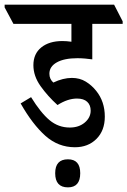

<svg xmlns="http://www.w3.org/2000/svg" viewBox="-68 -644 549 828"><path d="M255 -9Q183 -9 127.5 -58.5Q72 -108 21 -198L66 -225Q108 -157 146 -125.5Q184 -94 233 -94Q272 -94 297.5 -115.5Q323 -137 323 -167Q323 -191 308 -205Q293 -219 264 -219Q224 -219 180 -191Q138 -229 107 -272.5Q76 -316 76 -363Q76 -412 110 -439.5Q144 -467 201 -467Q219 -467 240 -464V-541H-10L-48 -612V-624H424L461 -552V-541H330V-388Q316 -390 299 -391.5Q282 -393 266 -393Q209 -393 177 -375Q145 -357 145 -326Q145 -314 149.5 -304.5Q154 -295 162 -288Q204 -308 242 -308Q276 -308 302 -292Q328 -276 347 -252Q384 -206 384 -141Q384 -81 348 -45Q312 -9 255 -9ZM225 164Q170 164 170 103Q170 43 225 43Q278 43 278 103Q278 164 225 164Z"/></svg>

Font: Noto Serif Devanagari ExtraCondensed SemiBold
Style: Regular
Weight: 600
Width: 2
Designer: Universal Thirst, Indian Type Foundry and the Monotype Design Team
Foundry: Monotype Imaging Inc.
Version: Version 2.004; ttfautohint (v1.8.4.7-5d5b)